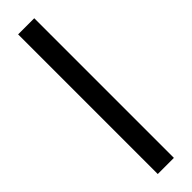

<svg xmlns="http://www.w3.org/2000/svg" viewBox="-397 -946 1163 1163"><g transform="rotate(-45 184.5 -364.0)"><path d="M253.4 -961.9V234.4H115.2V-961.9Z"/></g></svg>

Font: Inter 16pt
Style: Bold
Weight: 700
Version: Version 4.001;git-66647c0bb